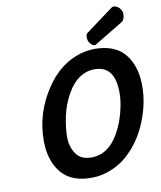

<svg xmlns="http://www.w3.org/2000/svg" viewBox="-101 -1030 939 1123"><g transform="rotate(-10 368.0 -468.0)"><path d="M510.3 -748.5Q506.3 -746.1 504.4 -746.1Q487.8 -746.1 471.2 -772Q467.3 -778.3 465.8 -791Q463.4 -817.9 474.1 -824.2L637.2 -944.8Q643.6 -949.7 649.9 -949.7Q676.8 -949.7 693.8 -921.9Q700.2 -911.6 700.2 -899.4Q700.2 -864.7 682.6 -852.5ZM566.4 -282.7Q598.1 -371.6 598.1 -447.8Q598.1 -607.9 478.5 -607.9Q377.4 -607.9 314 -495.6Q279.8 -435.1 265.4 -367.9Q251 -300.8 251 -244.4Q251 -188 279.5 -145.5Q308.1 -103 371.1 -103Q472.7 -103 535.2 -214.8Q554.2 -248.5 566.4 -282.7ZM112.8 -248.5Q112.8 -414.6 210 -556.6Q280.8 -661.1 383.3 -702.1Q439.9 -725.1 496.8 -725.1Q553.7 -725.1 594 -710.7Q634.3 -696.3 660.4 -671.9Q686.5 -647.5 704.1 -613.3Q735.8 -550.8 735.8 -462.9Q735.8 -359.4 692.4 -252.9Q648.4 -143.1 564.5 -68.4Q522.9 -31.2 466.3 -8.5Q409.7 14.2 352.5 14.2Q295.4 14.2 255.1 -0.2Q214.8 -14.6 188.7 -39.3Q162.6 -64 145 -98.1Q112.8 -160.6 112.8 -248.5Z"/></g></svg>

Font: Tuffy
Style: BoldItalic
Weight: 700
Italic angle: -12°
Designer: Thatcher Ulrich, Karoly Barta, Michael Everson
Version: Version 001.271